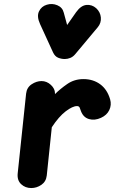

<svg xmlns="http://www.w3.org/2000/svg" viewBox="-20 -951 580 971"><path d="M138 0Q108 0 87 -19.5Q66 -39 69.5 -74L112 -477.5Q115.5 -508.5 140 -524.8Q164.5 -541 190 -541Q216.5 -541 237.2 -521.8Q258 -502.5 258 -479.5V-475Q284.5 -501.5 320.2 -526.2Q356 -551 402 -551Q451 -551 486.8 -524.8Q522.5 -498.5 537 -448.5Q545 -420.5 532.8 -394.5Q520.5 -368.5 490.5 -355Q458.5 -340.5 430.2 -348.8Q402 -357 390 -387.5Q386.5 -398.5 383 -406.5Q379.5 -414.5 369.5 -414.5Q347 -414.5 312.2 -388Q277.5 -361.5 242 -307.5L216.5 -63.5Q213 -32.5 189.2 -16.2Q165.5 0 138 0ZM307.5 -652.5Q290.5 -652.5 274.2 -659Q258 -665.5 248.5 -685.5L182.5 -829.5Q165 -868 177.2 -893.5Q189.5 -919 216.5 -927Q243.5 -935.5 269.8 -924.5Q296 -913.5 302.5 -887L319.5 -824.5L365 -889.5Q389.5 -923.5 417.2 -926Q445 -928.5 466.5 -909.5Q487.5 -890 490 -862.8Q492.5 -835.5 475 -814L360 -676.5Q349 -663.5 335.2 -658Q321.5 -652.5 307.5 -652.5Z"/></svg>

Font: Edu NSW ACT Hand
Style: Regular
Weight: 400
Designer: Tina and Corey Anderson, Eben Sorkin, Mirko Velimirovic
Foundry: Sorkin Type Co.
Version: Version 2.000